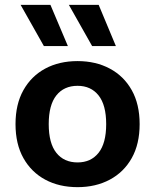

<svg xmlns="http://www.w3.org/2000/svg" viewBox="-20 -762 639 792"><path d="M300 -510Q375 -510 433 -479Q491 -448 523.5 -390Q556 -332 556 -250Q556 -168 523.5 -110Q491 -52 433 -21Q375 10 300 10Q224 10 166.5 -21Q109 -52 76.5 -110Q44 -168 44 -250Q44 -332 76.5 -390Q109 -448 166.5 -479Q224 -510 300 -510ZM300 -408Q244 -408 212.5 -368.5Q181 -329 181 -250Q181 -171 212.5 -131.5Q244 -92 300 -92Q355 -92 386.5 -131.5Q418 -171 418 -250Q418 -329 386.5 -368.5Q355 -408 300 -408ZM260 -572H161L65 -742H188ZM458 -572H360L264 -742H387Z"/></svg>

Font: Work Sans SemiBold
Style: Regular
Weight: 600
Designer: Wei Huang
Foundry: Wei Huang
Version: Version 2.010; ttfautohint (v1.8.3)